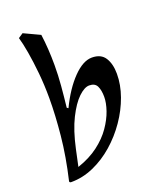

<svg xmlns="http://www.w3.org/2000/svg" viewBox="-138 -796 750 911"><g transform="rotate(-20 236.5 -340.5)"><path d="M63 31Q54 31 54 24Q81 -91 91 -192.5Q101 -294 101 -379Q101 -445 95 -506Q89 -567 80.5 -616.5Q72 -666 63 -696L87 -712L168 -674Q173 -638 175.5 -598.5Q178 -559 178 -518Q178 -467 173.5 -414Q169 -361 163 -308L170 -303Q211 -388 261 -439.5Q311 -491 356 -491Q402 -491 422 -459.5Q442 -428 442 -378Q442 -323 421.5 -265.5Q401 -208 364.5 -155Q328 -102 280 -60Q232 -18 176.5 6.5Q121 31 63 31ZM119 -25Q181 -46 224.5 -79Q268 -112 295 -151Q322 -190 335 -228Q348 -266 348 -296Q348 -329 338 -350Q328 -371 299 -371Q275 -371 244.5 -342Q214 -313 185 -255Q156 -197 137 -109Z"/></g></svg>

Font: Julee
Style: Regular
Weight: 400
Designer: Julian Tunni
Foundry: Julian Tunni
Version: Version 1.002; ttfautohint (v1.8.4.7-5d5b);gftools[0.9.23]